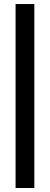

<svg xmlns="http://www.w3.org/2000/svg" viewBox="-20 -770 247 950"><path d="M57.1 -750H149.9V160.2H57.1Z"/></svg>

Font: TASA Explorer Medium
Style: Regular
Weight: 500
Designer: Weizhong Zhang
Foundry: Local Remote
Version: Version 1.000;Glyphs 3.1.2 (3151)